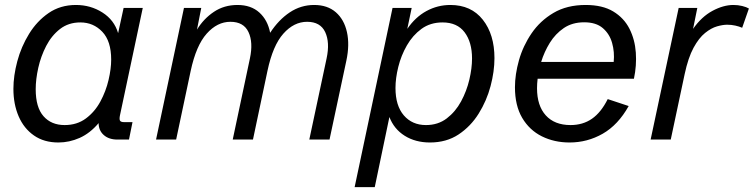

<svg xmlns="http://www.w3.org/2000/svg" viewBox="-20 -559 3019 769"><path d="M213.9 11.7Q156.2 11.7 116 -16.4Q75.7 -44.4 54.7 -93Q33.7 -141.6 33.7 -203.1Q33.7 -255.4 49.3 -313.7Q64.9 -372.1 96.4 -423.3Q127.9 -474.6 174.8 -506.8Q221.7 -539.1 284.2 -539.1Q342.8 -539.1 390.1 -509Q437.5 -479 453.1 -426.3L475.1 -527.3H551.8L460.4 -96.7Q457.5 -82.5 460.4 -76.2Q463.4 -69.8 478 -69.8H510.7L496.6 0H450.2Q416 0 395.5 -18.3Q375 -36.6 375 -65.9Q340.8 -25.4 299.3 -6.8Q257.8 11.7 213.9 11.7ZM238.8 -58.1Q288.6 -58.1 324.2 -84.7Q359.9 -111.3 382.1 -152.6Q404.3 -193.8 414.8 -238.8Q425.3 -283.7 425.3 -320.3Q425.3 -394.5 389.6 -431.9Q354 -469.2 301.8 -469.2Q254.4 -469.2 220.5 -442.9Q186.5 -416.5 165 -375Q143.6 -333.5 133.3 -287.4Q123 -241.2 123 -201.7Q123 -128.9 154.3 -93.5Q185.5 -58.1 238.8 -58.1Z M605 0 716.8 -527.3H786.1L769 -440.4Q795.9 -484.4 836.9 -511.7Q877.9 -539.1 931.2 -539.1Q985.4 -539.1 1018.8 -508.8Q1052.2 -478.5 1062 -427.7Q1096.2 -480 1140.6 -509.5Q1185.1 -539.1 1238.3 -539.1Q1291.5 -539.1 1325 -510Q1358.4 -481 1369.6 -430.4Q1380.9 -379.9 1367.2 -315.9L1299.8 0H1218.8L1288.1 -325.2Q1301.8 -389.2 1282.5 -430.4Q1263.2 -471.7 1210 -471.7Q1157.2 -471.7 1115 -424.3Q1072.8 -377 1051.3 -275.4L993.2 0H912.1L981 -325.2Q994.6 -389.2 975.3 -430.4Q956.1 -471.7 902.8 -471.7Q850.1 -471.7 807.9 -424.3Q765.6 -377 743.7 -274.9L685.5 0Z M1400.4 190.4 1552.2 -527.3H1628.9L1611.3 -443.4Q1643.6 -490.7 1688.2 -514.9Q1732.9 -539.1 1783.7 -539.1Q1867.2 -539.1 1913.8 -480Q1960.4 -420.9 1960.4 -326.2Q1960.4 -272.9 1944.8 -214.1Q1929.2 -155.3 1897.2 -104Q1865.2 -52.7 1816.7 -20.5Q1768.1 11.7 1702.1 11.7Q1644 11.7 1601.1 -15.1Q1558.1 -42 1539.6 -90.3L1481 190.4ZM1686 -58.1Q1734.4 -58.1 1769.3 -84.7Q1804.2 -111.3 1826.7 -152.8Q1849.1 -194.3 1859.9 -240.2Q1870.6 -286.1 1870.6 -324.7Q1870.6 -390.1 1840.8 -429.7Q1811 -469.2 1752.4 -469.2Q1703.6 -469.2 1668.2 -443.4Q1632.8 -417.5 1609.6 -377Q1586.4 -336.4 1575.2 -291Q1564 -245.6 1564 -206.5Q1564 -135.7 1597.4 -96.9Q1630.9 -58.1 1686 -58.1Z M2261.2 11.7Q2200.2 11.7 2150.4 -12.9Q2100.6 -37.6 2071.5 -86.9Q2042.5 -136.2 2042.5 -209.5Q2042.5 -260.7 2058.6 -317.9Q2074.7 -375 2108.9 -425.3Q2143.1 -475.6 2196.8 -507.3Q2250.5 -539.1 2325.7 -539.1Q2393.1 -539.1 2436 -513.2Q2479 -487.3 2501 -444.1Q2522.9 -400.9 2526.6 -348.6Q2530.3 -296.4 2519 -243.7H2133.3Q2130.9 -223.6 2130.9 -205.6Q2130.9 -135.7 2166 -96.9Q2201.2 -58.1 2265.1 -58.1Q2314.5 -58.1 2350.8 -83.3Q2387.2 -108.4 2414.1 -162.1L2498 -134.3Q2455.6 -58.6 2394 -23.4Q2332.5 11.7 2261.2 11.7ZM2319.8 -469.7Q2272.5 -469.7 2238.5 -446.8Q2204.6 -423.8 2182.1 -387.5Q2159.7 -351.1 2147.5 -311H2438Q2441.9 -350.6 2431.6 -387Q2421.4 -423.3 2394.3 -446.5Q2367.2 -469.7 2319.8 -469.7Z M2585.9 0 2698.2 -527.3H2772.9L2755.9 -443.4Q2790 -492.2 2833.7 -515.6Q2877.4 -539.1 2917.5 -539.1Q2936 -539.1 2952.9 -534.9Q2969.7 -530.8 2979.5 -524.9L2952.6 -447.8Q2940.4 -453.1 2925 -456.5Q2909.7 -460 2892.6 -460Q2875 -460 2851.8 -453.4Q2828.6 -446.8 2804 -427Q2779.3 -407.2 2757.8 -367.7Q2736.3 -328.1 2722.2 -262.2L2666.5 0Z"/></svg>

Font: Schibsted Grotesk
Style: Italic
Weight: 400
Italic angle: -12°
Designer: Bakken & Baeck AS, Henrik Kongsvoll
Foundry: Schibsted ASA
Version: Version 1.100; ttfautohint (v1.8.4.7-5d5b);gftools[0.9.25]